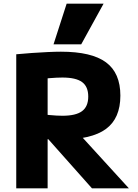

<svg xmlns="http://www.w3.org/2000/svg" viewBox="-20 -1020 746 1040"><path d="M68 -726Q109 -730 152.5 -733Q196 -736 237.5 -738Q279 -740 310 -740Q476 -740 554 -682.5Q632 -625 632 -502Q632 -379 554 -321.5Q476 -264 310 -264Q275 -264 231 -266.5Q187 -269 149 -271L161 -407Q204 -401 246.5 -397Q289 -393 318 -393Q391 -393 424.5 -418Q458 -443 458 -497Q458 -551 424.5 -575.5Q391 -600 318 -600Q289 -600 246.5 -596.5Q204 -593 161 -586L238 -669V0H68ZM478 0 182 -333H374L678 0ZM420 -780H270L341 -1000H541Z"/></svg>

Font: M PLUS 2 ExtraBold
Style: Regular
Weight: 800
Version: Version 1.001